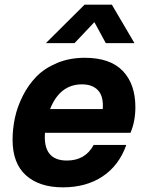

<svg xmlns="http://www.w3.org/2000/svg" viewBox="-20 -790 633 824"><path d="M344 -542Q453 -542 507 -485.5Q561 -429 561 -330Q561 -269 540 -220H173Q164 -101 267 -101Q346 -101 382 -168H522Q491 -80 420.5 -33Q350 14 250 14Q149 14 91.5 -37.5Q34 -89 34 -190Q34 -237 44 -284Q54 -331 77.5 -378Q101 -425 136 -461Q171 -497 224.5 -519.5Q278 -542 344 -542ZM177 -605 343 -770H460L557 -605H434L385 -695L300 -605ZM195 -322H421Q425 -376 401 -402Q377 -428 332 -428Q237 -428 195 -322Z"/></svg>

Font: Nacelle Bold
Style: Italic
Weight: 700
Italic angle: -12°
Designer: Sora Sagano
Foundry: Sora Sagano
Version: Version 1.000;FEAKit 1.0